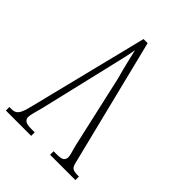

<svg xmlns="http://www.w3.org/2000/svg" viewBox="-206 -821 927 927"><g transform="rotate(45 257.5 -357.0)"><path d="M273 -490Q258 -545 249 -583Q240 -621 234 -647Q230 -621 221.5 -584Q213 -547 203 -505L115 -132Q110 -113 103.5 -89.5Q97 -66 97 -54Q97 -40 108 -32Q119 -24 150 -24H172V0H-1V-24H13Q30 -24 40 -30.5Q50 -37 58 -54.5Q66 -72 74 -107L225 -714H253L415 -62Q420 -38 430.5 -31Q441 -24 466 -24H474V0H301V-24H321Q352 -24 362 -31.5Q372 -39 372 -55Q372 -63 367 -81Q362 -99 357 -117Z"/></g></svg>

Font: Noto Serif ExtraCondensed ExtraLight
Style: Regular
Weight: 200
Width: 2
Designer: Monotype Design Team
Foundry: Monotype Imaging Inc.
Version: Version 2.015